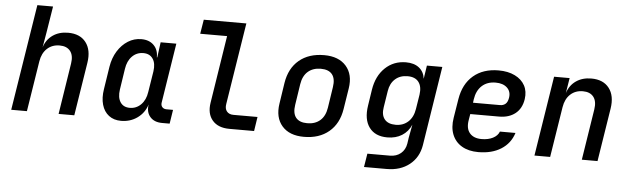

<svg xmlns="http://www.w3.org/2000/svg" viewBox="-53 -933 4307 1316"><g transform="rotate(5 2100.0 -275.0)"><path d="M40 0 156 -730H264L235 -550L217 -445Q234 -499 277.5 -529.5Q321 -560 383 -560Q465 -560 505.5 -507.5Q546 -455 532 -366L474 0H366L421 -351Q430 -407 406 -437.5Q382 -468 333 -468Q281 -468 246.5 -436Q212 -404 203 -347L148 0Z M796 10Q746 10 712 -16Q678 -42 664.5 -89Q651 -136 661 -197L685 -352Q695 -414 724 -460.5Q753 -507 795 -533.5Q837 -560 887 -560Q941 -560 972.5 -528.5Q1004 -497 1003 -445H1006L1020 -550H1128L1063 -139Q1060 -120 1070.5 -108Q1081 -96 1100 -96H1145L1130 0H1078Q1024 0 995.5 -32.5Q967 -65 975 -117V-118Q957 -60 908.5 -25Q860 10 796 10ZM848 -84Q893 -84 925 -116Q957 -148 965 -203L988 -347Q996 -402 974.5 -434Q953 -466 909 -466Q863 -466 831.5 -434Q800 -402 792 -347L770 -203Q762 -148 783 -116Q804 -84 848 -84Z M1541 0Q1463 0 1424 -45.5Q1385 -91 1397 -167L1470 -632H1285L1301 -730H1594L1505 -169Q1499 -136 1514.5 -117Q1530 -98 1560 -98H1726L1711 0Z M2054 10Q1954 10 1903.5 -48Q1853 -106 1868 -203L1890 -347Q1906 -448 1972.5 -504Q2039 -560 2145 -560Q2245 -560 2296 -502Q2347 -444 2332 -348L2309 -203Q2293 -102 2226 -46Q2159 10 2054 10ZM2069 -85Q2123 -85 2157.5 -115Q2192 -145 2201 -203L2223 -347Q2232 -405 2208 -435Q2184 -465 2130 -465Q2076 -465 2041.5 -435Q2007 -405 1998 -347L1976 -203Q1967 -145 1991 -115Q2015 -85 2069 -85Z M2483 180 2498 87H2653Q2698 87 2728 62Q2758 37 2765 -6L2771 -47L2788 -138Q2767 -89 2724.5 -62.5Q2682 -36 2624 -36Q2540 -36 2499.5 -91Q2459 -146 2474 -242L2491 -353Q2506 -448 2564.5 -504Q2623 -560 2708 -560Q2764 -560 2798 -533Q2832 -506 2838 -458L2852 -550H2958L2872 -4Q2858 81 2795.5 130.5Q2733 180 2639 180ZM2674 -127Q2725 -127 2759.5 -158.5Q2794 -190 2803 -247L2819 -347Q2827 -403 2803 -434.5Q2779 -466 2727 -466Q2675 -466 2641.5 -436Q2608 -406 2600 -354L2582 -240Q2573 -187 2597 -157Q2621 -127 2674 -127Z M3254 10Q3187 10 3141 -17Q3095 -44 3075 -93.5Q3055 -143 3066 -210L3087 -340Q3104 -445 3171.5 -502.5Q3239 -560 3345 -560Q3410 -560 3457 -537Q3504 -514 3526 -473.5Q3548 -433 3540 -379Q3530 -314 3486.5 -279.5Q3443 -245 3375 -245H3177L3170 -203Q3160 -145 3187 -113Q3214 -81 3269 -81Q3314 -81 3346.5 -97.5Q3379 -114 3390 -143H3497Q3474 -70 3410.5 -30Q3347 10 3254 10ZM3189 -324H3375Q3397 -324 3412 -336.5Q3427 -349 3432 -379Q3439 -422 3411 -448.5Q3383 -475 3332 -475Q3274 -475 3237.5 -441.5Q3201 -408 3192 -347Z M3640 0 3727 -550H3834L3817 -445Q3834 -499 3877.5 -529.5Q3921 -560 3983 -560Q4065 -560 4105.5 -507.5Q4146 -455 4132 -366L4074 0H3966L4021 -350Q4030 -407 4006 -437.5Q3982 -468 3933 -468Q3881 -468 3846.5 -436Q3812 -404 3803 -347L3748 0Z"/></g></svg>

Font: JetBrains Mono NL SemiBold
Style: Italic
Weight: 600
Italic angle: -9°
Monospace: yes
Designer: Philipp Nurullin, Konstantin Bulenkov
Foundry: JetBrains
Version: Version 2.305; ttfautohint (v1.8.4.7-5d5b)